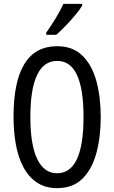

<svg xmlns="http://www.w3.org/2000/svg" viewBox="-20 -963 590 993"><path d="M501 -358Q501 -255 478.5 -171.5Q456 -88 406.5 -39Q357 10 276 10Q214 10 171 -19Q128 -48 101 -98.5Q74 -149 62 -216Q50 -283 50 -359Q50 -724 276 -724Q357 -724 406.5 -675Q456 -626 478.5 -543.5Q501 -461 501 -358ZM137 -358Q137 -214 172.5 -140.5Q208 -67 275 -67Q412 -67 412 -358Q412 -648 276 -648Q206 -648 171.5 -574.5Q137 -501 137 -358ZM405 -934Q393 -913 369 -884.5Q345 -856 318.5 -828.5Q292 -801 271 -783H219V-794Q277 -876 308 -943H405Z"/></svg>

Font: Noto Sans Thai ExtCond
Style: Regular
Weight: 400
Width: 2
Designer: Monotype Design Team
Foundry: Monotype Imaging Inc.
Version: Version 2.002; ttfautohint (v1.8.4.7-5d5b)